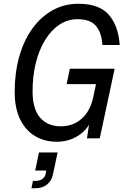

<svg xmlns="http://www.w3.org/2000/svg" viewBox="-20 -735 658 1020"><path d="M442 0 453 -73Q429 -32 383.5 -7Q338 18 281 18Q216 18 165.5 -12.5Q115 -43 86.5 -102Q58 -161 58 -247Q58 -348 82 -433.5Q106 -519 151 -582Q196 -645 258.5 -680Q321 -715 397 -715Q507 -715 558 -656.5Q609 -598 616 -496H524Q520 -561 490 -597Q460 -633 392 -633Q339 -633 295 -603.5Q251 -574 219 -521.5Q187 -469 170 -399.5Q153 -330 153 -250Q153 -156 193 -110Q233 -64 303 -64Q368 -64 414 -104.5Q460 -145 476 -222L490 -288H334L351 -370H589L510 0ZM167 171 187 75H286L261 193Q254 226 229.5 245.5Q205 265 168 265H147L155 226H169Q190 226 204.5 216Q219 206 223 187L226 171Z"/></svg>

Font: Fragment Mono SC
Style: Italic
Weight: 400
Italic angle: -12°
Monospace: yes
Designer: Wei Huang based on Nimbus Sans by URW Studio, based on Helvetica by Max Miedinger.
Foundry: Wei Huang
Version: Version 1.012; ttfautohint (v1.8.4.7-5d5b)